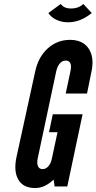

<svg xmlns="http://www.w3.org/2000/svg" viewBox="-20 -945 489 973"><path d="M158 8Q207.5 8 251.5 -35L257 0H321L398.5 -366H247.5L228.5 -275H271.5L243 -142Q238 -117 225.2 -102.5Q212.5 -88 195.5 -88Q179 -88 172.5 -102.8Q166 -117.5 171 -142L265 -584Q270.5 -609 283.2 -623.5Q296 -638 312.5 -638Q348.5 -638 337 -584L313 -471H421L444 -584Q458.5 -656 428.8 -699.5Q399 -743 335 -743Q270 -743 222.2 -700Q174.5 -657 158.5 -583.5L64 -151Q48 -77 73 -34.5Q98 8 158 8ZM325 -832Q387.5 -832 445 -879L402 -925Q379 -902 340 -902Q303.5 -902 288 -925L225 -879Q239.5 -857 266.2 -844.5Q293 -832 325 -832Z"/></svg>

Font: League Gothic
Style: Italic
Weight: 400
Designer: The League of Moveable Type
Version: Version 1.600; ttfautohint (v1.8.3)